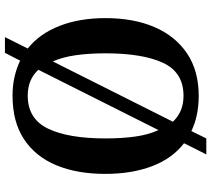

<svg xmlns="http://www.w3.org/2000/svg" viewBox="-58 -736 835 758"><g transform="rotate(-90 359.0 -357.5)"><path d="M172 -48Q112 -94 81.5 -174Q51 -254 51 -359Q51 -470 85 -552Q119 -634 187.5 -679.5Q256 -725 360 -725Q400 -725 434.5 -717Q469 -709 498 -695L529 -755H591L546 -665Q604 -619 635 -540Q666 -461 666 -358Q666 -247 630.5 -164.5Q595 -82 526.5 -36Q458 10 359 10Q280 10 220 -19L191 40H128ZM462 -623Q424 -665 360 -665Q268 -665 229.5 -584.5Q191 -504 191 -358Q191 -292 198.5 -239.5Q206 -187 224 -149ZM359 -50Q452 -50 489.5 -131Q527 -212 527 -358Q527 -423 519.5 -475.5Q512 -528 495 -566L257 -92Q296 -50 359 -50Z"/></g></svg>

Font: Noto Serif Ethiopic SemiCondensed SemiBold
Style: Regular
Weight: 600
Width: 4
Designer: Monotype Design Team
Foundry: Monotype Imaging Inc.
Version: Version 2.102; ttfautohint (v1.8.4.7-5d5b)